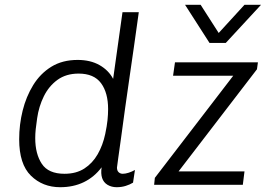

<svg xmlns="http://www.w3.org/2000/svg" viewBox="-20 -771 1117 801"><path d="M231 10Q158 10 109 -38Q60 -86 60 -190Q60 -251 74.5 -309.5Q89 -368 118.5 -416Q148 -464 194 -492.5Q240 -521 304 -521Q357 -521 395 -499.5Q433 -478 452 -442L491 -720H559Q558 -712 552.5 -673.5Q547 -635 539 -577.5Q531 -520 521 -453Q511 -386 502 -320Q493 -254 485.5 -199Q478 -144 473 -109.5Q468 -75 468 -72Q468 -59 475 -52.5Q482 -46 492 -46Q503 -46 517 -50.5Q531 -55 543 -62L535 -9Q522 -1 504.5 4.5Q487 10 467 10Q445 10 428.5 0Q412 -10 406 -28.5Q400 -47 404 -73Q373 -32 329.5 -11Q286 10 231 10ZM249 -46Q298 -46 332 -68Q366 -90 387.5 -127.5Q409 -165 419 -212Q426 -245 428.5 -269.5Q431 -294 431 -316Q431 -384 401.5 -424Q372 -464 308 -464Q256 -464 220 -438Q184 -412 163 -369.5Q142 -327 135 -278Q131 -252 129 -232Q127 -212 127 -195Q127 -129 154.5 -87.5Q182 -46 249 -46ZM623 0 626 -29 953 -455H702L710 -511H1056L1052 -482L725 -56H1000L993 0ZM1069 -751 922 -592H854L752 -751H817L908 -609H870L1000 -751Z"/></svg>

Font: Chivo Medium ExtraLight
Style: Italic
Weight: 250
Italic angle: -8.05°
Version: Version 2.002